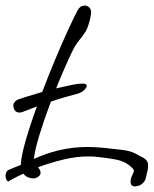

<svg xmlns="http://www.w3.org/2000/svg" viewBox="-35 -613 553 691"><path d="M35 -208Q18 -208 14 -226Q13 -228 13 -232Q13 -247 30 -255Q38 -258 62 -265.5Q86 -273 117 -282Q139 -340 163 -397.5Q187 -455 208.5 -502Q230 -549 245 -577Q254 -593 270 -593Q279 -593 286 -586.5Q293 -580 293 -568Q293 -564 290.5 -551Q288 -538 283.5 -524Q279 -510 274 -501Q264 -485 250 -468Q236 -451 225 -428Q195 -365 167 -295Q189 -300 208 -304Q242 -312 260 -312H264Q277 -312 277 -304Q277 -297 267 -288Q257 -279 242 -275Q218 -269 194 -262Q170 -255 148 -247Q124 -183 107 -127.5Q90 -72 87 -41Q107 -50 129 -58Q151 -66 176 -72Q207 -79 231.5 -81.5Q256 -84 279 -84Q307 -84 338 -81Q376 -77 409 -73Q442 -69 467 -52Q467 -52 477.5 -47Q488 -42 495 -32Q498 -26 498 -17Q498 -10 497 -3.5Q496 3 494 9Q492 17 490 27Q488 37 480 45Q473 53 463.5 55.5Q454 58 452 58Q435 58 435 41Q435 30 441 17.5Q447 5 446 5Q446 4 446.5 3.5Q447 3 447 2Q447 -4 435 -14Q414 -33 381.5 -39Q349 -45 309 -49Q302 -50 296 -50Q290 -50 283 -50Q240 -50 194 -39Q148 -28 102 -11Q106 -6 108.5 -1Q111 4 111 9Q111 18 101 24Q94 29 84 29Q75 29 65.5 25Q56 21 49 12Q36 18 23 24.5Q10 31 -2 38V39Q-3 40 -5 40Q-9 40 -12 33.5Q-15 27 -15 20Q-15 13 -12.5 7Q-10 1 -3 -2Q9 -7 20 -11.5Q31 -16 41 -20L40 -23Q42 -54 58 -109.5Q74 -165 98 -230Q80 -223 67 -218Q54 -213 46 -210Q42 -208 35 -208Z"/></svg>

Font: Grape Nuts
Style: Regular
Weight: 400
Designer: Robert E. Leuschke
Foundry: Robert E. Leuschke
Version: Version 1.010; ttfautohint (v1.8.3)